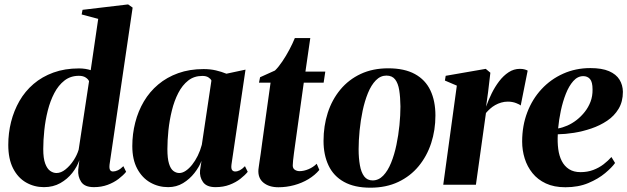

<svg xmlns="http://www.w3.org/2000/svg" viewBox="-20 -837 2843 870"><path d="M476.5 -92Q474.5 -74.5 478.5 -67.2Q482.5 -60 492 -60Q502.5 -60 514.2 -65.5Q526 -71 539 -84L551.5 -58.5Q538.5 -42.5 517.2 -26.2Q496 -10 467.8 0.5Q439.5 11 405.5 11Q363.5 11 347.8 -13Q332 -37 334.5 -68L339.5 -111Q329.5 -81.5 307.5 -53.5Q285.5 -25.5 253.2 -7.2Q221 11 179 11Q135 11 98 -10.2Q61 -31.5 39.2 -74.2Q17.5 -117 17.5 -180.5Q17.5 -234 30.2 -284.8Q43 -335.5 68.2 -379.5Q93.5 -423.5 132 -456.5Q170.5 -489.5 222 -508.2Q273.5 -527 338 -527Q353 -527 367 -524.8Q381 -522.5 391 -519L425 -751.5L350 -771.5L354 -792.5L560.5 -817L581 -802.5ZM383.5 -469Q380 -478 368.2 -485.8Q356.5 -493.5 337.5 -493.5Q299.5 -493.5 272 -472Q244.5 -450.5 226 -415Q207.5 -379.5 196.5 -336Q185.5 -292.5 180.8 -247Q176 -201.5 176 -161.5Q176 -119.5 184.8 -96Q193.5 -72.5 207.2 -62.8Q221 -53 236 -53Q256.5 -53 277 -69.5Q297.5 -86 313.5 -110.5Q329.5 -135 336.5 -159Z M1029 -92.5Q1026.5 -73.5 1031.5 -66.8Q1036.5 -60 1045.5 -60Q1056 -60 1066.8 -65.5Q1077.5 -71 1090 -84L1102.5 -58.5Q1090 -43 1069.2 -26.8Q1048.5 -10.5 1020.2 0.2Q992 11 956.5 11Q916 11 899.8 -12.2Q883.5 -35.5 886.5 -65.5L893 -108Q882.5 -80.5 861 -53Q839.5 -25.5 809.5 -7.2Q779.5 11 742 11Q698 11 661 -10Q624 -31 601.8 -72.5Q579.5 -114 579.5 -175Q579.5 -230 592.8 -281.8Q606 -333.5 632 -377.5Q658 -421.5 697 -454.2Q736 -487 787.5 -505.5Q839 -524 902.5 -524Q933 -524 958.5 -518Q984 -512 1006 -503L1092.5 -521.5ZM938 -472Q934.5 -480 924.2 -486.5Q914 -493 897 -493Q859.5 -493 832.8 -472Q806 -451 787.8 -415.5Q769.5 -380 758.8 -336.2Q748 -292.5 743.2 -247Q738.5 -201.5 738.5 -161.5Q738.5 -119 745.8 -95.5Q753 -72 765.5 -62.5Q778 -53 792.5 -53Q806.5 -53 821.5 -63Q836.5 -73 850.5 -90.5Q864.5 -108 876 -131.2Q887.5 -154.5 894.5 -181Z M1318 -186.5Q1314.5 -162.5 1312 -143Q1309.5 -123.5 1308 -109.5Q1306.5 -95.5 1306.5 -87.5Q1306.5 -74 1315.8 -67.8Q1325 -61.5 1337.5 -61.5Q1357 -61.5 1378.2 -70.5Q1399.5 -79.5 1415 -95L1427 -67Q1407 -43 1377.5 -25.2Q1348 -7.5 1313 2Q1278 11.5 1241.5 11.5Q1199 11.5 1173.5 -9.5Q1148 -30.5 1151 -69Q1151.5 -73.5 1152.8 -82.8Q1154 -92 1156.2 -106.5Q1158.5 -121 1161.5 -141.8Q1164.5 -162.5 1168 -190.5L1206 -462.5H1153.5L1158.5 -487L1226 -517.5Q1242 -533 1259.2 -558.5Q1276.5 -584 1291.5 -612.5Q1306.5 -641 1316 -664.5H1386L1364 -512.5H1454L1446.5 -462.5H1356.5Z M1739 -527.5Q1812.5 -527.5 1860 -501.5Q1907.5 -475.5 1930.2 -427.5Q1953 -379.5 1953 -313.5Q1953 -247.5 1933.8 -188.5Q1914.5 -129.5 1877 -84Q1839.5 -38.5 1784.5 -12.5Q1729.5 13.5 1658.5 13.5Q1586 13.5 1538.8 -12.8Q1491.5 -39 1468.8 -87Q1446 -135 1446 -198.5Q1446 -266.5 1465.2 -326Q1484.5 -385.5 1522.2 -431Q1560 -476.5 1614.5 -502Q1669 -527.5 1739 -527.5ZM1731 -494.5Q1704 -494.5 1683 -473Q1662 -451.5 1647.2 -415.2Q1632.5 -379 1623.2 -335.2Q1614 -291.5 1609.5 -246Q1605 -200.5 1605 -161Q1605 -120.5 1610.8 -88.2Q1616.5 -56 1630.2 -37.8Q1644 -19.5 1668.5 -19.5Q1695.5 -19.5 1716.5 -41.2Q1737.5 -63 1752.2 -99.5Q1767 -136 1776.2 -180.2Q1785.5 -224.5 1790 -269.8Q1794.5 -315 1794.5 -354.5Q1794 -397 1789 -428.2Q1784 -459.5 1770.5 -477Q1757 -494.5 1731 -494.5Z M1988.5 0 2050 -449 1996 -472 1999.5 -493.5 2181 -525 2202 -507.5 2191.5 -418.5 2182.5 -353.5Q2193 -383.5 2207.8 -413.5Q2222.5 -443.5 2241.8 -468.8Q2261 -494 2284.5 -509.5Q2308 -525 2335.5 -525Q2349.5 -525 2358.2 -522.2Q2367 -519.5 2371 -517L2339.5 -359Q2336 -363 2318.8 -369.8Q2301.5 -376.5 2281 -376.5Q2265.5 -376.5 2251 -372.2Q2236.5 -368 2223.8 -360.8Q2211 -353.5 2200.5 -344Q2190 -334.5 2182 -325L2136.5 0Z M2767 -98.5Q2753 -78.5 2722 -52.5Q2691 -26.5 2645.8 -7.5Q2600.5 11.5 2542 11.5Q2490.5 11.5 2453.5 -5.8Q2416.5 -23 2392.8 -52.5Q2369 -82 2357.5 -119Q2346 -156 2346 -195.5Q2346 -267 2369 -327.5Q2392 -388 2433.8 -433Q2475.5 -478 2532 -503.2Q2588.5 -528.5 2655 -528.5Q2707.5 -528.5 2739.8 -514.5Q2772 -500.5 2787 -476.2Q2802 -452 2802.5 -421Q2802.5 -376.5 2783 -344Q2763.5 -311.5 2731 -289.8Q2698.5 -268 2659.5 -254.8Q2620.5 -241.5 2580.8 -235.2Q2541 -229 2507.5 -228.5Q2505.5 -193 2509.5 -162Q2513.5 -131 2525.5 -107.5Q2537.5 -84 2558.5 -70.5Q2579.5 -57 2610.5 -57Q2642 -57 2668 -66.8Q2694 -76.5 2714.8 -92.5Q2735.5 -108.5 2750.5 -125.5ZM2623 -492Q2597.5 -492 2577.8 -469.8Q2558 -447.5 2544 -412Q2530 -376.5 2521.2 -335Q2512.5 -293.5 2509 -255Q2529 -258.5 2550.8 -268Q2572.5 -277.5 2592.8 -293.2Q2613 -309 2629.5 -329.8Q2646 -350.5 2655.8 -376Q2665.5 -401.5 2665 -431.5Q2665 -465.5 2653.5 -478.8Q2642 -492 2623 -492Z"/></svg>

Font: Merriweather 120pt ExtraBold
Style: Italic
Weight: 800
Italic angle: -7.8°
Version: Version 2.101